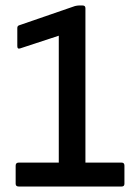

<svg xmlns="http://www.w3.org/2000/svg" viewBox="-20 -679 488 699"><path d="M48 0Q37 0 37 -10V-76Q37 -87 48 -87H194V-549L54 -503Q43 -499 43 -511V-577Q43 -585 50 -587L253 -657Q262 -659 267 -659H281Q291 -659 291 -649V-87H423Q433 -87 433 -76V-10Q433 0 423 0Z"/></svg>

Font: Sofia Sans Semi Condensed SemiBold
Style: Regular
Weight: 600
Designer: Botio Nikoltchev, Ani Petrova
Foundry: lettersoup
Version: Version 4.100